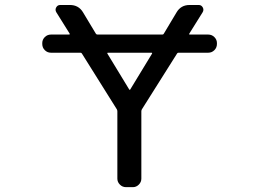

<svg xmlns="http://www.w3.org/2000/svg" viewBox="-20 -775 1040 774"><path d="M592.8 -558.6Q594.7 -562.5 589.8 -562.5H416Q411.1 -562.5 413.1 -558.6L501 -414.1Q501 -413.1 502.9 -413.1Q504.9 -413.1 504.9 -414.1ZM185.5 -562.5Q170.9 -562.5 160.6 -572.8Q150.4 -583 150.4 -597.7V-601.6Q150.4 -615.2 160.6 -625.5Q170.9 -635.7 185.5 -635.7H257.8Q262.7 -635.7 260.7 -639.6L207 -725.6Q201.2 -735.4 206.5 -745.1Q211.9 -754.9 222.7 -754.9H261.7Q296.9 -754.9 314.5 -725.6L366.2 -639.6Q368.2 -635.7 373 -635.7H634.8Q638.7 -635.7 640.6 -639.6L691.4 -724.6Q709 -754.9 744.1 -754.9H781.2Q792 -754.9 797.4 -745.1Q802.7 -735.4 796.9 -725.6L743.2 -639.6Q741.2 -635.7 745.1 -635.7H819.3Q834 -635.7 844.2 -625.5Q854.5 -615.2 854.5 -601.6V-597.7Q854.5 -583 844.2 -572.8Q834 -562.5 819.3 -562.5H699.2Q695.3 -562.5 693.4 -558.6L551.8 -334Q549.8 -330.1 549.8 -326.2V-54.7Q549.8 -41 539.6 -30.8Q529.3 -20.5 515.6 -20.5H488.3Q473.6 -20.5 463.4 -30.8Q453.1 -41 453.1 -54.7V-326.2Q453.1 -330.1 451.2 -334L310.5 -558.6Q308.6 -562.5 304.7 -562.5Z"/></svg>

Font: Rounded-L Mgen+ 2m regular
Style: Regular
Weight: 400
Designer: [Source Han Sans]
Ryoko NISHIZUKA  (kana & ideographs); Paul D. Hunt (Latin, Greek & Cyrillic); Wenlong ZHANG  (bopomofo
Version: Version 1.059.20150602